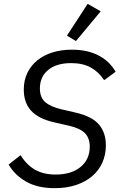

<svg xmlns="http://www.w3.org/2000/svg" viewBox="-20 -969 640 1001"><path d="M266 12Q175 12 115.5 -22.5Q56 -57 25 -111L87 -160Q119 -109 163 -84Q207 -59 270 -59Q352 -59 400 -98.5Q448 -138 448 -205Q448 -248 423.5 -274Q399 -300 338 -314L263 -331Q180 -350 142 -392Q104 -434 104 -502Q104 -550 122.5 -588.5Q141 -627 174 -654Q207 -681 253 -695.5Q299 -710 355 -710Q400 -710 436.5 -701Q473 -692 501 -676Q529 -660 549 -639.5Q569 -619 583 -595L523 -551Q494 -595 452.5 -617.5Q411 -640 351 -640Q275 -640 231.5 -604.5Q188 -569 188 -508Q188 -460 216.5 -436Q245 -412 301 -399L374 -382Q461 -362 496.5 -319Q532 -276 532 -212Q532 -162 513.5 -121Q495 -80 460.5 -50.5Q426 -21 376.5 -4.5Q327 12 266 12ZM376 -755 329 -783 437 -949 505 -910Z"/></svg>

Font: IBM Plex Mono
Style: Italic
Weight: 400
Italic angle: -9°
Monospace: yes
Designer: Mike Abbink, Paul van der Laan, Pieter van Rosmalen
Foundry: Bold Monday
Version: Version 2.3